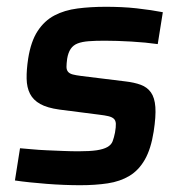

<svg xmlns="http://www.w3.org/2000/svg" viewBox="-20 -538 538 566"><path d="M216 8Q194 8 168.5 7Q143 6 117.5 4Q92 2 68 -0.5Q44 -3 24 -6L39 -101Q53 -100 73.5 -98Q94 -96 118 -95Q142 -94 166 -93Q190 -92 211 -92Q245 -92 265 -95Q285 -98 296.5 -104.5Q308 -111 312 -121.5Q316 -132 319 -147Q322 -164 321.5 -173.5Q321 -183 315.5 -188Q310 -193 299.5 -195.5Q289 -198 272 -200L155 -215Q119 -220 98.5 -231.5Q78 -243 68.5 -261.5Q59 -280 58.5 -306Q58 -332 63 -365Q71 -416 91 -446.5Q111 -477 140.5 -492.5Q170 -508 208.5 -513Q247 -518 292 -518Q314 -518 337 -517Q360 -516 382.5 -513.5Q405 -511 425 -508Q445 -505 460 -502L445 -408Q410 -413 367 -415.5Q324 -418 289 -418Q261 -418 241.5 -416.5Q222 -415 209 -410Q196 -405 188.5 -394Q181 -383 178 -365Q176 -350 176 -341Q176 -332 180.5 -326.5Q185 -321 194.5 -318.5Q204 -316 220 -314L350 -298Q376 -295 395 -288Q414 -281 425 -265.5Q436 -250 438 -222.5Q440 -195 433 -150Q425 -99 407 -67.5Q389 -36 361.5 -19.5Q334 -3 297.5 2.5Q261 8 216 8Z"/></svg>

Font: Azeri Sans SemiBold
Style: Italic
Weight: 600
Designer: Hector Gatti & Omnibus-Type (original fonts) / Cristiano Sobral (main changes and remastering)
Foundry: Omnibus-Type
Version: Version 0.07;August 21, 2020;FontCreator 13.0.0.2681 64-bit;